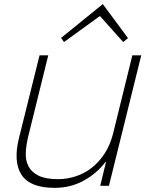

<svg xmlns="http://www.w3.org/2000/svg" viewBox="-20 -897 705 927"><path d="M598 -713 575 -694 463 -819 460 -818 289 -694 275 -714 476 -877 478 -875ZM506 0H464L492 -116H490Q447 -59 383.5 -24.5Q320 10 244 10Q125 10 84 -53Q43 -116 72 -232L171 -630H213L116 -237Q106 -196 104.5 -159Q103 -122 117.5 -94Q132 -66 166 -49Q200 -32 260 -32Q303 -32 345 -45.5Q387 -59 422.5 -86.5Q458 -114 485 -155.5Q512 -197 526 -252L619 -630H662Z"/></svg>

Font: TypoPRO Sinkin Sans
Style: 200 X Light Italic
Weight: 200
Italic angle: -112°
Designer: Keith Bates
Foundry: K-Type
Version: Sinkin Sans (version 1.0)  by Keith Bates   •   © 2014   www